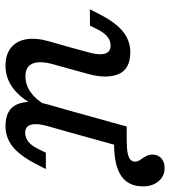

<svg xmlns="http://www.w3.org/2000/svg" viewBox="18 -605 599 675"><g transform="rotate(90 317.5 -267.5)"><path d="M140.2 -356.8Q123.3 -356.8 109.6 -346Q96 -335.2 84.8 -313.6L70 -284.2H12.8L30.9 -319.6Q59.7 -375.6 91.7 -400.9Q123.7 -426.1 163.6 -426.1Q223.1 -426.1 240.6 -384.5Q258.2 -342.9 239.4 -275.7L220.4 -206.7H144.2L164.7 -281.5Q174.3 -316.8 168.6 -336.8Q162.8 -356.8 140.2 -356.8ZM247.8 -57.4Q277.9 -57.4 303.9 -75.5Q329.9 -93.6 349.6 -128.2L351.4 -90.7Q324.1 -38.7 288.9 -13Q253.7 12.7 210.2 12.7Q172.3 12.7 148.2 -6.3Q124.2 -25.3 118.2 -59.8Q112.2 -94.2 125.1 -139.6L144.2 -206.7H220.4L206.2 -155.8Q192.8 -108.1 203.5 -82.8Q214.2 -57.4 247.8 -57.4ZM424.8 -413.4H501L443.6 -206.7H367.4ZM446.9 -56.6Q463.8 -56.6 477.8 -67.4Q491.8 -78.2 502.3 -99.8L517 -129.2H574.3L556.1 -93.8Q527.3 -37.8 495.4 -12.5Q463.4 12.7 423.5 12.7Q364 12.7 346.5 -28.9Q328.9 -70.5 347.6 -137.7L367.4 -206.7H443.6L422.4 -131.9Q412.8 -96.6 418.5 -76.6Q424.2 -56.6 446.9 -56.6ZM548.3 -443.6Q548.3 -449.1 545.4 -454.7Q542.6 -460.4 538.5 -466Q531.8 -475.1 527.7 -484.1Q523.5 -493 523.5 -504.4Q523.5 -523.8 536.6 -535.2Q549.6 -546.7 570.8 -546.7Q599.1 -546.7 617.2 -525.4Q635.2 -504.1 635.2 -470.3Q635.2 -437.2 619.4 -414.6Q603.7 -391.9 569.1 -380.1Q534.5 -368.3 478.4 -369L470.3 -413.4Q500.1 -413.4 517.2 -416.6Q534.3 -419.9 541.3 -426.5Q548.3 -433 548.3 -443.6Z"/></g></svg>

Font: Playfair Micro SmCond SmLight
Style: Italic
Weight: 360
Width: 4
Italic angle: -15.6°
Designer: Claus Eggers Sørensen
Foundry: Claus Eggers Sørensen
Version: Version 2.203;Glyphs 3.3 (3326)